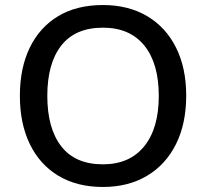

<svg xmlns="http://www.w3.org/2000/svg" viewBox="-20 -734 819 763"><path d="M59 -353Q59 -464 98.5 -545Q138 -626 211.5 -670Q285 -714 389 -714Q490 -714 564.5 -670Q639 -626 679.5 -545Q720 -464 720 -354Q720 -243 679.5 -161.5Q639 -80 564.5 -35.5Q490 9 389 9Q286 9 212 -35.5Q138 -80 98.5 -161.5Q59 -243 59 -353ZM168 -353Q168 -224 223.5 -152.5Q279 -81 389 -81Q495 -81 553 -152.5Q611 -224 611 -353Q611 -482 553.5 -553Q496 -624 389 -624Q279 -624 223.5 -553Q168 -482 168 -353Z"/></svg>

Font: Mulish SemiBold
Style: Regular
Weight: 600
Designer: Vernon Adams
Foundry: Vernon Adams
Version: Version 3.603; ttfautohint (v1.8.3)